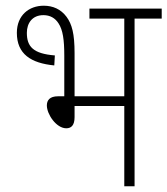

<svg xmlns="http://www.w3.org/2000/svg" viewBox="-20 -652 586 672"><path d="M133 -632C82 -632 39 -599 39 -537C39 -463 88 -431 170 -423L172 -458C96 -464 74 -489 74 -537C74 -571 93 -599 132 -599C155 -599 173 -589 185 -570C200 -547 205 -513 205 -457V-315H183C154 -315 144 -301 144 -283C144 -252 177 -203 212 -203C229 -203 241 -213 241 -242V-281H415V0H451V-587H546V-622H293V-587H415V-315H241V-466C241 -534 232 -567 213 -593C193 -620 165 -632 133 -632Z"/></svg>

Font: Noto Sans Condensed ExtraLight
Style: Regular
Weight: 200
Width: 3
Designer: Monotype Design Team
Foundry: Monotype Imaging Inc.
Version: Version 2.013